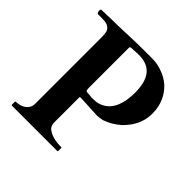

<svg xmlns="http://www.w3.org/2000/svg" viewBox="-179 -852 1008 1008"><g transform="rotate(45 325.0 -348.0)"><path d="M385 -29C338.8 -29 300.6 -39.4 278 -62C272 -71 268 -81 268 -94V-282C270.1 -284.1 270.2 -285 275 -285H279L396 -279H401C413 -279 426 -281 440 -284C474.2 -295.4 502.8 -313.6 529 -336C566.1 -373.1 600 -420.2 600 -492C600 -561.2 572.6 -609.3 536 -644C517 -660 495 -674 470 -682C445 -692 420 -696 394 -696H325C245.7 -696 166.3 -690 87 -690C74 -689 64 -689 56 -689C49 -689 43 -689 38 -688H26C23 -688 21 -686 20 -682V-675C20 -668.2 23.7 -659 30 -659H52C91.5 -659 111.7 -654.8 124 -627C126 -618 128 -605 128 -589V-93C128 -52 90.3 -29 49 -29C47 -29 46 -28 46 -27L45 -25V-5C45 -2 46 0 49 0H385C386 0 387 0 388 -2C389 -2 389 -3 389 -4V-25C389 -26.5 388.5 -29 385 -29ZM458 -504C458 -428.7 436.4 -365.2 386 -340C369 -330 350 -326 328 -326H312C307 -327 302 -327 297 -328H285C282 -329 279 -329 278 -329C274 -330 272 -331 270 -333C270 -335 269 -337 269 -340L268 -354V-650C268 -653 270 -656 272 -656C276 -658 278 -658 280 -658H294C299 -659 303 -659 307 -659C311 -659 315 -659 319 -660H332C422.9 -660 458 -602.2 458 -504Z"/></g></svg>

Font: fbb
Style: Bold
Weight: 400
Designer: David J. Perry, Michael Sharpe
Version: Version 1.045